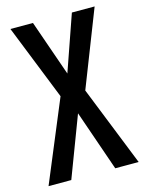

<svg xmlns="http://www.w3.org/2000/svg" viewBox="-110 -781 641 848"><g transform="rotate(-15 211.0 -357.0)"><path d="M417 0 271 -366 407 -714H303L214 -459L125 -714H22L159 -370L5 0H109L214 -277L310 0Z"/></g></svg>

Font: Noto Sans Myanmar UI ExtraCondensed Medium
Style: Regular
Weight: 500
Width: 2
Designer: Monotype Design Team
Foundry: Monotype Imaging Inc.
Version: Version 2.103